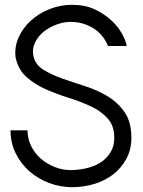

<svg xmlns="http://www.w3.org/2000/svg" viewBox="-20 -744 585 788"><path d="M449 -178.8Q449 -227.8 422 -257.8Q394.9 -287.9 353.5 -307.3Q312.1 -326.8 262.1 -342.4Q212.1 -358.1 167.2 -378Q122.2 -398 88.1 -428.5Q54 -459.1 43.9 -509.1Q38.9 -552 56.6 -590.9Q74.2 -629.8 106.6 -659.3Q138.9 -688.9 183.3 -706.6Q227.8 -724.2 275.8 -724.2Q329.8 -724.2 369.9 -705.1Q410.1 -685.9 438.1 -659.3Q466.2 -632.8 481.6 -604Q497 -575.3 500 -555.1H423.2Q404 -603 363.1 -628Q322.2 -653 275.8 -654Q244.9 -655.1 213.9 -643.9Q182.8 -632.8 159.3 -613.9Q135.9 -594.9 123.5 -568.9Q111.1 -542.9 117.2 -514.1Q124.7 -478.8 157.3 -458.3Q189.9 -437.9 234.8 -422Q279.8 -406.1 329.8 -390.2Q379.8 -374.2 422 -348.7Q464.1 -323.2 491.7 -283.1Q519.2 -242.9 519.2 -178.8Q519.2 -130.8 499 -92.9Q478.8 -55.1 445.5 -29Q412.1 -3 368.2 10.6Q324.2 24.2 275.8 24.2Q227.8 24.2 181.8 7.1Q135.9 -10.1 101 -40.7Q66.2 -71.2 44.7 -114.1Q23.2 -157.1 23.2 -209.1H92.9Q92.9 -175.3 107.6 -145.2Q122.2 -115.2 147.2 -93.2Q172.2 -71.2 205.6 -58.1Q238.9 -44.9 275.8 -46Q310.1 -47 341.2 -55.1Q372.2 -63.1 396.2 -79.5Q420.2 -96 434.6 -120.5Q449 -144.9 449 -178.8Z"/></svg>

Font: Myanmar KatKuu
Style: Regular
Weight: 400
Designer: Khon Soe Zaw Thu
Foundry: MPUA
Version: Version 1.00 September 13, 2016, initial release